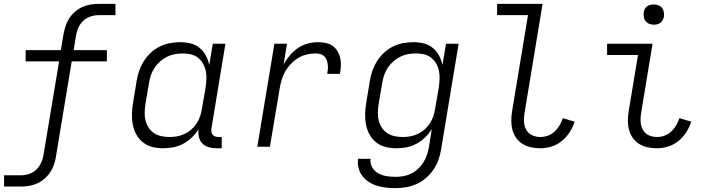

<svg xmlns="http://www.w3.org/2000/svg" viewBox="-20 -755 3640 988"><path d="M1 205V147H88Q109 147 130 140Q151 133 167 117.5Q183 102 192 82Q201 62 204 41L284 -439H112V-497H293L307 -580Q311 -601 317.5 -621.5Q324 -642 336.5 -661Q349 -680 366.5 -695Q384 -710 404 -719Q424 -728 445 -731.5Q466 -735 487 -735H574V-677H487Q467 -677 445.5 -670Q424 -663 408 -647.5Q392 -632 383 -612Q374 -592 371 -571L359 -497H530V-439H349L268 50Q265 71 258 91.5Q251 112 238.5 131Q226 150 208.5 165Q191 180 171 189Q151 198 130 201.5Q109 205 88 205Z M819 8Q790 8 763 1Q736 -6 715 -23Q694 -40 681 -64Q668 -88 663 -115Q658 -142 659 -170.5Q660 -199 665 -228L683 -338Q687 -364 696 -390Q705 -416 720 -440Q735 -464 756 -483.5Q777 -503 802 -515.5Q827 -528 854 -533Q881 -538 907 -538Q935 -538 961 -531.5Q987 -525 1007 -508.5Q1027 -492 1039 -469.5Q1051 -447 1057 -421L1075 -530H1140L1068 -94Q1067 -85 1068 -76.5Q1069 -68 1074.5 -61.5Q1080 -55 1088 -52.5Q1096 -50 1105 -50H1121V8H1095Q1074 8 1054.5 2.5Q1035 -3 1021.5 -16.5Q1008 -30 1003.5 -50.5Q999 -71 1002 -91Q988 -68 967.5 -48Q947 -28 922.5 -15Q898 -2 871.5 3Q845 8 819 8ZM852 -50Q852 -50 852 -50Q852 -50 852 -50Q872 -50 891.5 -53.5Q911 -57 929.5 -65.5Q948 -74 964 -88Q980 -102 991.5 -119.5Q1003 -137 1009.5 -156Q1016 -175 1019 -195L1038 -305Q1041 -326 1042 -347.5Q1043 -369 1039 -389Q1035 -409 1025 -427Q1015 -445 999.5 -457.5Q984 -470 963.5 -475Q943 -480 922 -480Q901 -480 880.5 -476.5Q860 -473 840.5 -463.5Q821 -454 804.5 -439.5Q788 -425 776 -407Q764 -389 757 -369Q750 -349 747 -328L728 -218Q725 -197 724.5 -175.5Q724 -154 729 -134.5Q734 -115 745 -98Q756 -81 772.5 -70Q789 -59 810 -54.5Q831 -50 852 -50Z M1304 0 1392 -530H1457L1439 -422Q1452 -447 1470.5 -469Q1489 -491 1512 -507Q1535 -523 1562 -530.5Q1589 -538 1616 -538Q1636 -538 1656 -534Q1676 -530 1691.5 -519Q1707 -508 1717 -491Q1727 -474 1731 -455Q1735 -436 1734 -415.5Q1733 -395 1729 -375H1664Q1666 -387 1667 -399Q1668 -411 1666.5 -423Q1665 -435 1661 -446Q1657 -457 1649 -465Q1641 -473 1629.5 -476.5Q1618 -480 1606 -480Q1583 -480 1560 -475Q1537 -470 1516 -457.5Q1495 -445 1477.5 -427Q1460 -409 1448 -388Q1436 -367 1429.5 -344.5Q1423 -322 1419 -299L1369 0Z M2015 213Q1991 213 1967 210.5Q1943 208 1920.5 201Q1898 194 1878.5 181.5Q1859 169 1845 151Q1831 133 1825 109.5Q1819 86 1823 62H1887Q1885 78 1889.5 92.5Q1894 107 1903.5 118Q1913 129 1926 136.5Q1939 144 1953.5 148Q1968 152 1984 153.5Q2000 155 2015 155Q2035 155 2055.5 151.5Q2076 148 2095.5 138.5Q2115 129 2131 114Q2147 99 2158.5 81Q2170 63 2176.5 43.5Q2183 24 2187 3L2202 -91Q2188 -68 2167.5 -48Q2147 -28 2122.5 -15Q2098 -2 2071.5 3Q2045 8 2019 8Q1990 8 1963 1Q1936 -6 1915 -23Q1894 -40 1881 -64Q1868 -88 1863 -115Q1858 -142 1859 -170.5Q1860 -199 1865 -228L1883 -338Q1887 -364 1896 -390Q1905 -416 1920 -440Q1935 -464 1956 -483.5Q1977 -503 2002 -515.5Q2027 -528 2054 -533Q2081 -538 2107 -538Q2135 -538 2161 -531.5Q2187 -525 2207 -508.5Q2227 -492 2239 -469.5Q2251 -447 2257 -421L2275 -530H2340L2250 13Q2246 40 2236.5 66.5Q2227 93 2211 117Q2195 141 2172.5 160.5Q2150 180 2123.5 192Q2097 204 2069.5 208.5Q2042 213 2015 213ZM2052 -50Q2052 -50 2052 -50Q2052 -50 2052 -50Q2072 -50 2091.5 -53.5Q2111 -57 2129.5 -65.5Q2148 -74 2164 -88Q2180 -102 2191.5 -119.5Q2203 -137 2209.5 -156Q2216 -175 2219 -195L2238 -305Q2241 -326 2242 -347.5Q2243 -369 2239 -389Q2235 -409 2225 -427Q2215 -445 2199.5 -457.5Q2184 -470 2163.5 -475Q2143 -480 2122 -480Q2101 -480 2080.5 -476.5Q2060 -473 2040.5 -463.5Q2021 -454 2004.5 -439.5Q1988 -425 1976 -407Q1964 -389 1957 -369Q1950 -349 1947 -328L1928 -218Q1925 -197 1924.5 -175.5Q1924 -154 1929 -134.5Q1934 -115 1945 -98Q1956 -81 1972.5 -70Q1989 -59 2010 -54.5Q2031 -50 2052 -50Z M2761 8Q2736 8 2712.5 3Q2689 -2 2669.5 -14Q2650 -26 2636.5 -45Q2623 -64 2617 -86.5Q2611 -109 2611 -133.5Q2611 -158 2615 -182L2697 -677H2538V-735H2772L2679 -173Q2675 -150 2676.5 -127.5Q2678 -105 2688.5 -86.5Q2699 -68 2718.5 -59Q2738 -50 2761 -50Q2780 -50 2799.5 -57Q2819 -64 2834 -78Q2849 -92 2859.5 -110Q2870 -128 2876 -147L2937 -129Q2928 -101 2911.5 -75Q2895 -49 2871 -29.5Q2847 -10 2818 -1Q2789 8 2761 8Z M3361 8Q3336 8 3312.5 3Q3289 -2 3269.5 -14Q3250 -26 3236.5 -45Q3223 -64 3217 -86.5Q3211 -109 3211 -133.5Q3211 -158 3215 -182L3263 -472H3104V-530H3338L3279 -173Q3275 -150 3276.5 -127.5Q3278 -105 3288.5 -86.5Q3299 -68 3318.5 -59Q3338 -50 3361 -50Q3380 -50 3399.5 -57Q3419 -64 3434 -78Q3449 -92 3459.5 -110Q3470 -128 3476 -147L3537 -129Q3528 -101 3511.5 -75Q3495 -49 3471 -29.5Q3447 -10 3418 -1Q3389 8 3361 8ZM3344 -628Q3332 -628 3320.5 -632.5Q3309 -637 3302 -646Q3295 -655 3293 -667.5Q3291 -680 3293 -693Q3294 -701 3298.5 -709.5Q3303 -718 3310.5 -723Q3318 -728 3327 -730Q3336 -732 3344 -732Q3357 -732 3368.5 -727.5Q3380 -723 3387 -714Q3394 -705 3396 -692.5Q3398 -680 3396 -667Q3394 -659 3389.5 -650.5Q3385 -642 3377.5 -637Q3370 -632 3361.5 -630Q3353 -628 3344 -628Z"/></svg>

Font: Iosevka Curly Light Extended
Style: Italic
Weight: 300
Width: 7
Italic angle: -9°
Monospace: yes
Designer: Belleve Invis
Foundry: Belleve Invis
Version: Version 11.1.0; ttfautohint (v1.8.3)